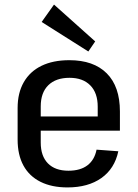

<svg xmlns="http://www.w3.org/2000/svg" viewBox="-20 -811 601 839"><path d="M275 8Q206 8 157 -16.5Q108 -41 82.5 -87.5Q57 -134 57 -201V-339Q57 -405 84 -452Q111 -499 161.5 -523.5Q212 -548 283 -548Q389 -548 446.5 -490.5Q504 -433 504 -324V-240H139V-302H423L407 -273V-345Q407 -405 374.5 -438Q342 -471 284 -471Q224 -471 191 -438.5Q158 -406 158 -346V-188Q158 -129 189.5 -97Q221 -65 279 -65Q331 -65 362 -88.5Q393 -112 402 -157L497 -150Q481 -74 423 -33Q365 8 275 8ZM396 -630 366 -586 162 -715 216 -791Z"/></svg>

Font: Pathway Extreme SemiCondensed Medium
Style: Regular
Weight: 500
Width: 4
Version: Version 1.001;gftools[0.9.26]